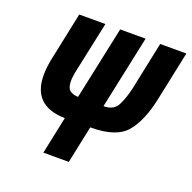

<svg xmlns="http://www.w3.org/2000/svg" viewBox="-126 -840 963 965"><g transform="rotate(20 355.0 -357.0)"><path d="M341 0 383 -200H387Q522 -200 575.5 -263.5Q629 -327 655 -452L710 -714H570L516 -456Q504 -403 484 -363Q464 -323 411 -323H409L492 -714H356L273 -323H271Q244 -324 228 -337Q212 -350 212 -386Q212 -411 222 -456L277 -714H137L87 -475Q73 -415 73 -368Q73 -204 245 -200H247L205 0Z"/></g></svg>

Font: Noto Sans UI Condensed ExtraBold
Style: Italic
Weight: 800
Width: 3
Designer: Monotype Design Team
Foundry: Monotype Imaging Inc.
Version: 1.001